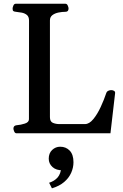

<svg xmlns="http://www.w3.org/2000/svg" viewBox="-20 -713 659 1027"><path d="M68.4 0Q60.1 0 55.9 -9.8Q51.8 -19.5 51.8 -24.9Q51.8 -41 67.9 -43Q91.3 -44.9 113 -52Q134.8 -59.1 134.8 -75.2L135.3 -602.5Q135.3 -623.5 124 -632.8Q112.8 -642.1 96.7 -645.3Q80.6 -648.4 64.9 -649.9Q54.7 -650.9 51 -654.1Q47.4 -657.2 47.4 -668Q47.4 -673.3 51.5 -683.1Q55.7 -692.9 64 -692.9H330.1Q338.4 -692.9 342.5 -683.1Q346.7 -673.3 346.7 -668Q346.7 -649.9 330.6 -649.9Q312.5 -649.9 293 -646Q273.4 -642.1 260.3 -632.1Q247.1 -622.1 247.1 -604V-86.4Q247.1 -62.5 262.9 -55.9Q278.8 -49.3 296.9 -49.3H434.6Q457.5 -49.3 479.2 -75.9Q501 -102.5 518.8 -141.1Q536.6 -179.7 548.3 -214.8Q551.3 -223.6 559.1 -227.3Q566.9 -231 574.7 -231Q584 -231 590.3 -226.8Q596.7 -222.7 595.7 -214.4L570.8 0ZM301.8 71.8Q333 71.8 353 92.8Q373 113.8 373 154.8Q373 183.6 360.8 211.2Q348.6 238.8 323.2 260.5Q297.9 282.2 257.8 294.4L242.7 264.6Q271.5 255.4 288.3 236.1Q305.2 216.8 307.6 182.1L315.9 197.8Q280.8 198.7 260.7 180.4Q240.7 162.1 240.7 135.7Q240.7 106.4 259 89.1Q277.3 71.8 301.8 71.8Z"/></svg>

Font: Gelasio Medium
Style: Regular
Weight: 500
Designer: Eben Sorkin
Foundry: Eben Sorkin
Version: Version 1.008